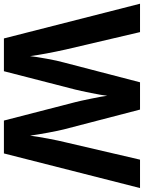

<svg xmlns="http://www.w3.org/2000/svg" viewBox="106 -860 754 1007"><g transform="rotate(90 483.5 -357.0)"><path d="M785.2 0H612.8L516.1 -375Q510.7 -395 497.8 -457.8Q484.9 -520.5 482.9 -542Q480 -515.6 468.3 -457.3Q456.5 -398.9 450.2 -374L354 0H182.1L0 -713.9H148.9L240.2 -324.2Q264.2 -216.3 274.9 -137.2Q277.8 -165 288.3 -223.4Q298.8 -281.7 308.1 -314L412.1 -713.9H555.2L659.2 -314Q666 -287.1 676.3 -231.9Q686.5 -176.8 691.9 -137.2Q696.8 -175.3 707.5 -232.2Q718.3 -289.1 727.1 -324.2L817.9 -713.9H966.8Z"/></g></svg>

Font: Samim FD
Style: Bold-FD
Weight: 700
Foundry: DejaVu fonts team - Redesigned by Saber Rastikerdar
Version: Version 4.0.1